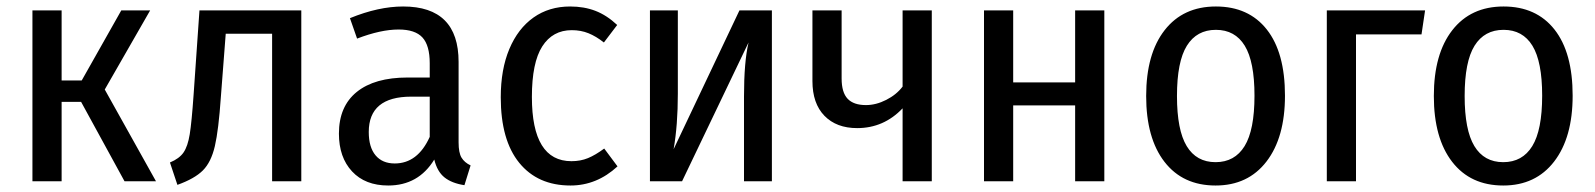

<svg xmlns="http://www.w3.org/2000/svg" viewBox="-20 -559 4918 592"><path d="M303 -283 461 0H364L230 -245H170V0H80V-527H170V-311H232L354 -527H443Z M909 -527V0H819V-455H676L661 -260Q654 -158 642.5 -108.5Q631 -59 605.5 -33.5Q580 -8 527 11L504 -58Q533 -70 546 -89Q559 -108 565 -145Q571 -182 577 -268L595 -527Z M1431 -49 1412 12Q1373 6 1350.5 -12Q1328 -30 1319 -67Q1270 13 1177 13Q1106 13 1065.5 -30.5Q1025 -74 1025 -147Q1025 -231 1080 -275.5Q1135 -320 1237 -320H1305V-364Q1305 -419 1282.5 -443.5Q1260 -468 1209 -468Q1154 -468 1081 -440L1059 -503Q1147 -539 1223 -539Q1394 -539 1394 -368V-120Q1394 -88 1403 -73Q1412 -58 1431 -49ZM1305 -137V-261H1248Q1117 -261 1117 -152Q1117 -105 1138 -80Q1159 -55 1197 -55Q1268 -55 1305 -137Z M1883 -482 1842 -428Q1818 -447 1794.5 -456.5Q1771 -466 1743 -466Q1684 -466 1652 -416Q1620 -366 1620 -260Q1620 -62 1742 -62Q1770 -62 1793 -71.5Q1816 -81 1843 -101L1884 -46Q1820 13 1739 13Q1638 13 1581 -57Q1524 -127 1524 -259Q1524 -345 1550.5 -408Q1577 -471 1625 -505Q1673 -539 1738 -539Q1781 -539 1816 -525.5Q1851 -512 1883 -482Z M2360 0H2274V-262Q2274 -368 2288 -428L2083 0H1984V-527H2070V-270Q2070 -173 2057 -99L2260 -527H2360Z M2853 -527V0H2763V-225Q2705 -164 2623 -164Q2559 -164 2522 -202Q2485 -240 2485 -309V-527H2575V-317Q2575 -274 2593.5 -254.5Q2612 -235 2650 -235Q2681 -235 2712.5 -251Q2744 -267 2763 -292V-527Z M3295 -234H3104V0H3014V-527H3104V-305H3295V-527H3385V0H3295Z M3942 -264Q3942 -135 3885 -61Q3828 13 3728 13Q3627 13 3570.5 -60Q3514 -133 3514 -263Q3514 -393 3571 -466Q3628 -539 3729 -539Q3830 -539 3886 -468Q3942 -397 3942 -264ZM3609 -263Q3609 -158 3639 -108.5Q3669 -59 3728 -59Q3787 -59 3817.5 -108.5Q3848 -158 3848 -264Q3848 -369 3818 -418Q3788 -467 3729 -467Q3670 -467 3639.5 -418Q3609 -369 3609 -263Z M4071 0V-527H4374L4363 -453H4161V0Z M4829 -264Q4829 -135 4772 -61Q4715 13 4615 13Q4514 13 4457.5 -60Q4401 -133 4401 -263Q4401 -393 4458 -466Q4515 -539 4616 -539Q4717 -539 4773 -468Q4829 -397 4829 -264ZM4496 -263Q4496 -158 4526 -108.5Q4556 -59 4615 -59Q4674 -59 4704.5 -108.5Q4735 -158 4735 -264Q4735 -369 4705 -418Q4675 -467 4616 -467Q4557 -467 4526.5 -418Q4496 -369 4496 -263Z"/></svg>

Font: Fira Sans Condensed
Style: Regular
Weight: 400
Width: 3
Designer: bBox Type GmbH & Carrois Corporate GbR & Edenspiekermann AG
Foundry: bBox Type GmbH & Carrois Corporate GbR & Edenspiekermann AG
Version: Version 4.301